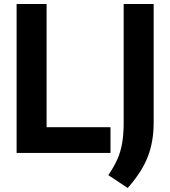

<svg xmlns="http://www.w3.org/2000/svg" viewBox="-20 -760 846 954"><path d="M62.5 0V-740H211.5V-128H529V0ZM614.5 174 518 110Q546.5 69.5 563.2 31.2Q580 -7 587.2 -50.2Q594.5 -93.5 594.5 -149.5V-740H743.5V-149.5Q743.5 -56.5 714.2 19Q685 94.5 614.5 174Z"/></svg>

Font: Encode Sans Semi Condensed
Style: Bold
Weight: 700
Width: 4
Designer: Multiple Designers
Foundry: Impallari Type
Version: Version 3.000; ttfautohint (v1.8.3) -l 8 -r 50 -G 200 -x 14 